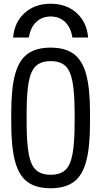

<svg xmlns="http://www.w3.org/2000/svg" viewBox="-20 -994 540 1024"><path d="M250 -974Q334 -974 388.5 -925Q443 -876 450 -794H366Q358 -847 327.5 -876.5Q297 -906 250 -906Q204 -906 173 -876.5Q142 -847 134 -794H50Q57 -876 111.5 -925Q166 -974 250 -974ZM250 10Q173 10 127 -23.5Q81 -57 60.5 -133Q40 -209 40 -335V-395Q40 -522 60.5 -597.5Q81 -673 127 -706.5Q173 -740 250 -740Q327 -740 373 -706.5Q419 -673 439.5 -597.5Q460 -522 460 -395V-335Q460 -209 439.5 -133Q419 -57 373 -23.5Q327 10 250 10ZM250 -62Q300 -62 327.5 -86.5Q355 -111 366.5 -171.5Q378 -232 378 -340V-390Q378 -498 366.5 -558.5Q355 -619 327.5 -643.5Q300 -668 250 -668Q201 -668 173 -643.5Q145 -619 133.5 -558.5Q122 -498 122 -390V-340Q122 -232 133.5 -171.5Q145 -111 173 -86.5Q201 -62 250 -62Z"/></svg>

Font: M PLUS Code Latin
Style: Regular
Weight: 400
Designer: Coji Morishita
Foundry: UNDERFOREST DESIGN
Version: Version 1.002; ttfautohint (v1.8.3)